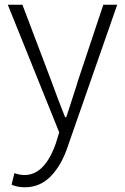

<svg xmlns="http://www.w3.org/2000/svg" viewBox="-20 -554 530 814"><path d="M29 229 41 180Q63 188 84 188Q170 188 217 53L231 7L13 -534H75L199 -207Q224 -137 256 -57H261L295 -162Q310 -208 309 -207L418 -534H477L269 62Q243 143 197 191.5Q151 240 85 240Q53 240 29 229Z"/></svg>

Font: Merged Yaku Han JP Light
Style: Regular
Weight: 300
Designer: Ryoko NISHIZUKA 西塚涼子 (kana, bopomofo & ideographs); Paul D. Hunt (Latin, Greek & Cyrillic); Sandoll Communications 산돌커뮤니
Foundry: Adobe
Version: Version 2.004